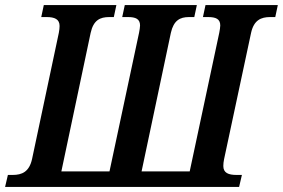

<svg xmlns="http://www.w3.org/2000/svg" viewBox="-54 -734 1111 754"><path d="M-34 0H885L896 -47H875C843 -47 823 -55 823 -82C823 -90 824 -100 826 -109L932 -605C943 -655 971 -667 1007 -667H1027L1037 -714H753L743 -667H763C793 -667 811 -660 811 -634C811 -627 809 -616 807 -605L691 -61H502L617 -605C628 -654 653 -667 688 -667H709L719 -714H436L426 -667H449C478 -667 496 -660 496 -634C496 -626 494 -617 492 -605L376 -61H187L302 -605C313 -655 339 -667 375 -667H393L403 -714H118L108 -667H129C160 -667 180 -659 180 -632C180 -625 179 -615 177 -605L72 -110C61 -59 32 -47 -4 -47H-23Z"/></svg>

Font: Noto Serif Condensed SemiBold
Style: Italic
Weight: 600
Width: 3
Italic angle: -12°
Designer: Monotype Design Team
Foundry: Monotype Imaging Inc.
Version: Version 2.014